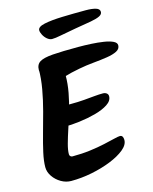

<svg xmlns="http://www.w3.org/2000/svg" viewBox="-130 -1000 851 1065"><g transform="rotate(-15 295.5 -467.0)"><path d="M145 -20Q115 -20 87.5 -36Q60 -52 42.5 -77.5Q25 -103 25 -131Q25 -166 35.5 -213.5Q46 -261 62 -317.5Q78 -374 94 -434Q110 -494 120.5 -553Q131 -612 131 -666Q131 -679 134 -684.5Q137 -690 147 -690Q156 -690 175.5 -681.5Q195 -673 216 -659Q237 -645 251.5 -628Q266 -611 266 -594Q266 -546 256.5 -495.5Q247 -445 232.5 -396Q218 -347 203.5 -303.5Q189 -260 179.5 -225Q170 -190 170 -167Q170 -159 175 -154.5Q180 -150 187 -150Q241 -150 288 -156Q335 -162 373 -170.5Q411 -179 435.5 -185Q460 -191 469 -191Q479 -191 483.5 -183.5Q488 -176 488 -164Q488 -136 457 -110.5Q426 -85 375 -64.5Q324 -44 264 -32Q204 -20 145 -20ZM187 -320Q176 -320 161 -333.5Q146 -347 131 -366.5Q116 -386 106.5 -404Q97 -422 97 -431Q97 -452 113 -452Q130 -452 147 -447.5Q164 -443 188 -438Q212 -433 248 -433Q295 -433 329.5 -436Q364 -439 390.5 -441.5Q417 -444 439 -444Q452 -444 460.5 -437.5Q469 -431 469 -420Q469 -394 440 -375Q411 -356 366.5 -344Q322 -332 273.5 -326Q225 -320 187 -320ZM130 -661Q130 -692 152 -706Q174 -720 227.5 -724Q281 -728 375 -728Q410 -728 448 -726Q486 -724 518.5 -719Q551 -714 571 -704.5Q591 -695 591 -680Q591 -659 569.5 -648Q548 -637 512.5 -631.5Q477 -626 434 -622Q391 -618 349 -610Q300 -601 261 -589Q222 -577 194 -577Q183 -577 167.5 -589.5Q152 -602 141 -621.5Q130 -641 130 -661ZM386 -831Q328 -821 296.5 -814.5Q265 -808 245 -808Q231 -809 218 -820Q205 -831 197 -846.5Q189 -862 189 -873Q189 -893 228.5 -901.5Q268 -910 331.5 -912Q395 -914 467 -914Q502 -914 524 -907.5Q546 -901 546 -884Q546 -870 529.5 -861.5Q513 -853 478 -846.5Q443 -840 386 -831Z"/></g></svg>

Font: Kalam Variable Light
Style: Regular
Weight: 300
Designer: Lipi Raval, Jonny Pinhorn
Foundry: Indian Type Foundry
Version: Version 3.000